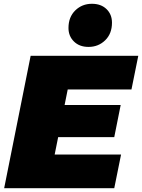

<svg xmlns="http://www.w3.org/2000/svg" viewBox="-20 -995 751 1015"><path d="M306 -440H618L584 -270H272ZM269 -178H620L584 0H2L142 -700H711L675 -522H338ZM448 -747Q400 -747 371 -775.5Q342 -804 342 -847Q342 -905 378 -940Q414 -975 466 -975Q514 -975 543 -947Q572 -919 572 -875Q572 -817 536 -782Q500 -747 448 -747Z"/></svg>

Font: Montserrat Thin Black
Style: Italic
Weight: 900
Italic angle: -11.3°
Version: Version 9.000